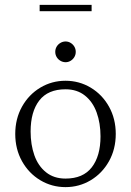

<svg xmlns="http://www.w3.org/2000/svg" viewBox="-20 -755 537 787"><path d="M42.5 -206Q42.5 -268 70.2 -317.8Q98 -367.5 145.2 -395.8Q192.5 -424 248.5 -424Q304.5 -424 351.8 -395.8Q399 -367.5 426.8 -317.8Q454.5 -268 454.5 -206Q454.5 -144 426.8 -94.2Q399 -44.5 351.8 -16.2Q304.5 12 248.5 12Q192.5 12 145.2 -16.2Q98 -44.5 70.2 -94.2Q42.5 -144 42.5 -206ZM392 -196Q392 -250 376.2 -293.8Q360.5 -337.5 328.2 -363.2Q296 -389 248.5 -389Q176.5 -389 141 -343Q105.5 -297 105.5 -216Q105.5 -162 121 -118.2Q136.5 -74.5 168.8 -48.8Q201 -23 248.5 -23Q320.5 -23 356.2 -69.2Q392 -115.5 392 -196ZM206.5 -542.5Q206.5 -554 212.2 -563.8Q218 -573.5 227.8 -579.2Q237.5 -585 249 -585Q260 -585 269.5 -579.2Q279 -573.5 284.8 -563.8Q290.5 -554 290.5 -542.5Q290.5 -531 284.8 -521.2Q279 -511.5 269.5 -505.8Q260 -500 249 -500Q237.5 -500 227.8 -505.8Q218 -511.5 212.2 -521.2Q206.5 -531 206.5 -542.5ZM142.5 -735H355.5V-709H142.5Z"/></svg>

Font: Didactic
Style: Regular
Weight: 400
Designer: Tyler Finck
Foundry: Etcetera Type Co
Version: Version 3.007;FEAKit 1.0